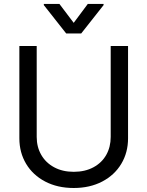

<svg xmlns="http://www.w3.org/2000/svg" viewBox="-20 -940 747 973"><path d="M628.9 -707V-239.3Q628.9 -167 594.7 -109.9Q560.5 -52.7 498 -20Q435.5 12.7 353.5 12.7Q271.5 12.7 209 -20Q146.5 -52.7 112.3 -109.9Q78.1 -167 78.1 -239.3V-707H166V-246.1Q166 -195.3 189 -155.3Q211.9 -115.2 254.4 -92.3Q296.9 -69.3 353.5 -69.3Q411.1 -69.3 453.6 -92.3Q496.1 -115.2 518.6 -155.3Q541 -195.3 541 -246.1V-707ZM353.5 -824.2 424.8 -919.9H504.9V-914.1L391.6 -770.5H315.4L202.1 -914.1V-919.9H281.2Z"/></svg>

Font: WEMIX Pretendard Variable
Style: Regular
Weight: 400
Designer: Base glyphs from Inter by Rasmus Andersson; Hangeul glyphs from Noto Sans CJK(Source Han Sans) by Jang Soo-young and Kan
Foundry: Kil Hyung-jin
Version: Version 1.000;Glyphs 3.2 (3208)